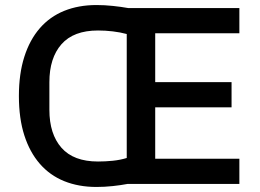

<svg xmlns="http://www.w3.org/2000/svg" viewBox="-20 -730 1030 762"><path d="M486 0Q460 5 427.5 8.5Q395 12 363 12Q292 12 235 -11Q178 -34 138 -80Q98 -126 76.5 -193Q55 -260 55 -349Q55 -437 76.5 -504.5Q98 -572 138 -618Q178 -664 235 -687Q292 -710 363 -710Q395 -710 428 -706.5Q461 -703 489 -698H930V-598H596V-404H899V-304H596V-100H930V0ZM369 -89Q398 -89 427.5 -92Q457 -95 483 -103V-595Q457 -602 427.5 -605.5Q398 -609 369 -609Q272 -609 224 -554.5Q176 -500 176 -404V-294Q176 -198 224 -143.5Q272 -89 369 -89Z"/></svg>

Font: IBM Plex Sans Thai Looped Medium
Style: Regular
Weight: 500
Designer: Mike Abbink, Paul van der Laan, Pieter van Rosmalen, Ben Mitchell, Mark Frömberg
Foundry: Bold Monday
Version: Version 1.1